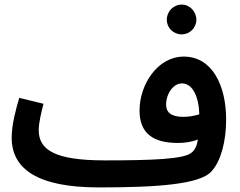

<svg xmlns="http://www.w3.org/2000/svg" viewBox="-20 -797 1049 838"><path d="M773 -647C808 -647 837 -675 837 -711C837 -747 808 -777 773 -777C737 -777 708 -747 708 -711C708 -675 737 -647 773 -647ZM411 21C664 21 853 8 903 -49C943 -92 967 -178 967 -275C967 -423 907 -550 782 -550C667 -550 589 -427 589 -315C589 -212 652 -173 757 -173C787 -173 818 -178 844 -188C839 -159 830 -141 815 -130C782 -102 639 -97 437 -97C219 -97 149 -143 149 -229C149 -262 161 -310 170 -344L64 -370C49 -319 31 -253 31 -196C31 -60 143 21 411 21ZM705 -340C705 -389 737 -433 774 -433C819 -433 847 -380 850 -298C828 -291 803 -287 780 -287C727 -287 705 -307 705 -340Z"/></svg>

Font: Noto Sans Arabic SemBd
Style: Regular
Weight: 600
Designer: Monotype Design Team, Nadine Chahine, Nizar Qandah and Khaled Hosny
Foundry: Monotype Imaging Inc.
Version: Version 2.012